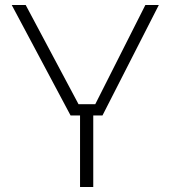

<svg xmlns="http://www.w3.org/2000/svg" viewBox="-20 -750 687 770"><path d="M27 -730H83L295 -332H362L563 -730H617L391 -287H354V0H301V-287H263Z"/></svg>

Font: Sora-SIA ExtraLight
Style: Regular
Weight: 200
Designer: Jonathan Barnbrook, Julián Moncada
Foundry: Barnbrook Fonts
Version: Version 2.000